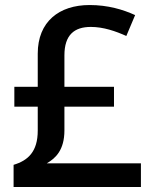

<svg xmlns="http://www.w3.org/2000/svg" viewBox="-20 -743 612 763"><path d="M336 -723C215 -723 130 -657 130 -530V-398H37V-319H130V-224C130 -140 91 -105 34 -88V0H540V-94H166C201 -114 236 -147 236 -225V-319H433V-398H236V-523C236 -604 275 -636 341 -636C391 -636 440 -619 482 -600L517 -683C469 -705 409 -723 336 -723Z"/></svg>

Font: Noto Sans Hanifi Rohingya Medium
Style: Regular
Weight: 500
Designer: Monotype Design Team and DaltonMaag
Foundry: Google LLC
Version: Version 2.102